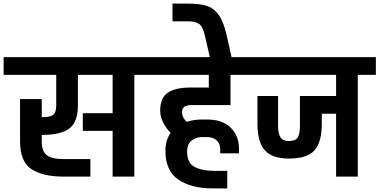

<svg xmlns="http://www.w3.org/2000/svg" viewBox="-30 -977 2099 1062"><path d="M813 -661V-563H713V0H593V-253H428V-351H593V-563H401V-395Q401 -303 354.5 -267Q308 -231 207 -231H201V-195Q201 -140 229 -118.5Q257 -97 325 -97H470V0H325Q207 0 144 -41.5Q81 -83 81 -195V-429H201V-329H207Q246 -329 263.5 -341.5Q281 -354 281 -395V-563H-10V-661Z M977 -355Q977 -327 1003 -303Q1042 -316 1088 -316H1115Q1200 -316 1246 -271Q1292 -226 1292 -153V-129H1188V-153Q1188 -182 1168.5 -200.5Q1149 -219 1115 -219H1088Q1056 -219 1030.5 -200Q1005 -181 1005 -137Q1005 -76 1046 -54Q1087 -32 1153 -32H1227V65H1146Q1028 65 956.5 16.5Q885 -32 885 -143Q885 -202 914 -242Q890 -266 873 -298.5Q856 -331 856 -365Q856 -435 897.5 -464Q939 -493 1027 -493H1125V-563H793V-661H1359V-563H1245V-396H1033Q1004 -396 990.5 -387Q977 -378 977 -355Z M1103 -781Q1093 -827 1073.5 -843Q1054 -859 1012 -859H924V-957H1012Q1077 -957 1115.5 -944Q1154 -931 1180.5 -893.5Q1207 -856 1224 -781L1253 -651H1133Z M2049 -661V-563H1949V0H1829V-348H1750V-292Q1750 -192 1710 -146Q1670 -100 1568 -100Q1474 -100 1434 -146.5Q1394 -193 1394 -292V-446H1508V-282Q1508 -239 1521 -218Q1534 -197 1568 -197Q1605 -197 1617 -217Q1629 -237 1629 -282V-446H1829V-563H1328V-661Z"/></svg>

Font: Biryani
Style: Bold
Weight: 700
Designer: Dan Reynolds and Mathieu Reguer
Foundry: Dan Reynolds and Mathieu Reguer
Version: Version 1.004; ttfautohint (v1.1) -l 5 -r 5 -G 72 -x 0 -D la